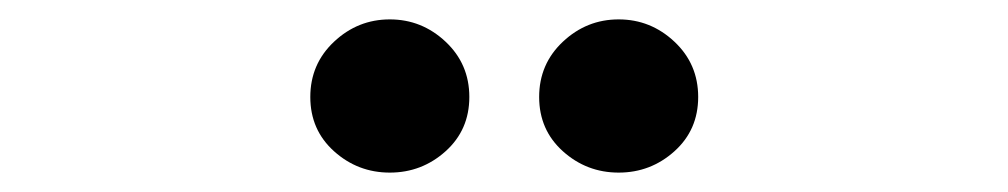

<svg xmlns="http://www.w3.org/2000/svg" viewBox="-20 -841 1040 198"><path d="M618 -663Q585 -663 560.5 -685Q536 -707 536 -741Q536 -775 560.5 -798Q585 -821 618 -821Q651 -821 675.5 -798Q700 -775 700 -741Q700 -707 675.5 -685Q651 -663 618 -663ZM382 -663Q349 -663 324.5 -685Q300 -707 300 -741Q300 -775 324.5 -798Q349 -821 382 -821Q415 -821 439.5 -798Q464 -775 464 -741Q464 -707 439.5 -685Q415 -663 382 -663Z"/></svg>

Font: LINE Seed JP_TTF Bold
Style: Regular
Weight: 700
Designer: LINE & Fontrix & Fontworks
Version: Version 1.009